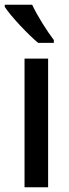

<svg xmlns="http://www.w3.org/2000/svg" viewBox="-34 -879 291 806"><path d="M101 -859H-14V-850C12 -810 85 -733 126 -699H192V-711C164 -747 122 -814 101 -859ZM168 -93V-633H69V-93Z"/></svg>

Font: Noto Sans Kannada UI Condensed Medium
Style: Regular
Weight: 500
Width: 3
Designer: Jelle Bosma - Monotype Design Team
Foundry: Monotype Imaging Inc.
Version: Version 2.005